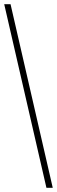

<svg xmlns="http://www.w3.org/2000/svg" viewBox="-20 -770 270 910"><path d="M200 120 0 -750H30L230 120Z"/></svg>

Font: Spectral SC ExtraLight
Style: Regular
Weight: 275
Designer: Jean-Baptiste Levee
Foundry: Production Type
Version: Version 2.001